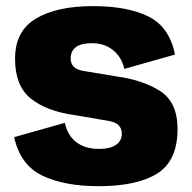

<svg xmlns="http://www.w3.org/2000/svg" viewBox="-20 -620 644 644"><path d="M311 4.5Q440 4.5 507.8 -38.2Q575.5 -81 575.5 -187.5Q575.5 -277 517.2 -314.5Q459 -352 368.5 -364Q298.5 -375.5 257.8 -382.5Q217 -389.5 217 -424Q217 -448.5 234.2 -461.8Q251.5 -475 289.5 -475Q330.5 -475 359.2 -451.8Q388 -428.5 397 -389L567 -437Q548.5 -529.5 478.2 -564.5Q408 -599.5 291.5 -599.5Q171 -599.5 100.8 -557.8Q30.5 -516 30.5 -423Q30.5 -332 83.2 -289.5Q136 -247 230 -234Q303 -222 345.8 -214.2Q388.5 -206.5 388.5 -172Q388.5 -147 368.5 -133.8Q348.5 -120.5 313 -120.5Q266.5 -120.5 236.8 -142.5Q207 -164.5 197.5 -208L27.5 -160Q48 -66.5 122 -31Q196 4.5 311 4.5Z"/></svg>

Font: Anybody SemiCondensed ExtraBold
Style: Regular
Weight: 800
Width: 4
Version: Version 1.113;gftools[0.9.25]